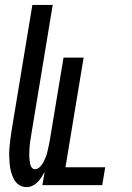

<svg xmlns="http://www.w3.org/2000/svg" viewBox="-20 -755 540 783"><path d="M89 8Q72 8 58.5 -0.5Q45 -9 37.5 -23Q30 -37 25.5 -53Q21 -69 19.5 -85.5Q18 -102 17.5 -118.5Q17 -135 18.5 -152Q20 -169 22 -186Q24 -203 27 -221L112 -735H195L108 -209Q107 -201 105.5 -193Q104 -185 103 -177Q102 -169 101 -161Q100 -153 100 -145.5Q100 -138 99.5 -130Q99 -122 99.5 -114.5Q100 -107 101 -99Q102 -91 103.5 -84Q105 -77 110 -71Q115 -65 123 -65Q134 -65 143 -74.5Q152 -84 157.5 -94.5Q163 -105 167 -115.5Q171 -126 173.5 -137Q176 -148 178.5 -159.5Q181 -171 183 -182L239 -520H321L247 -73H409L397 0H153L162 -54Q156 -43 149 -32Q142 -21 133 -12Q124 -3 112.5 2.5Q101 8 89 8Z"/></svg>

Font: Iosevka Medium Oblique
Style: Regular
Weight: 500
Italic angle: -9°
Monospace: yes
Designer: Belleve Invis
Foundry: Belleve Invis
Version: Version 32.5.0; ttfautohint (v1.8.4)